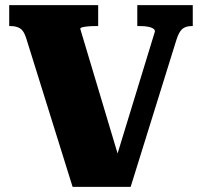

<svg xmlns="http://www.w3.org/2000/svg" viewBox="-20 -730 791 751"><path d="M459 -66 429 -94 586 -607Q586 -614 579 -618.5Q572 -623 559 -625.5Q546 -628 529 -628H517V-710H734V-628H729Q707 -628 693.5 -617Q680 -606 670 -574L491 1H264L82 -582Q73 -610 58.5 -619Q44 -628 21 -628H16V-710H364V-628H351Q334 -628 321 -626.5Q308 -625 301 -623Q294 -621 294 -617Z"/></svg>

Font: Roboto Serif 20pt ExtraBold
Style: Regular
Weight: 800
Version: Version 1.008